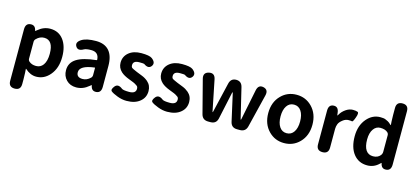

<svg xmlns="http://www.w3.org/2000/svg" viewBox="-74 -1421 4909 2259"><g transform="rotate(15 2380.0 -291.5)"><path d="M153 215Q79 215 79 140V-487Q79 -560 138 -565Q197 -571 209 -507Q210 -502 211.5 -502Q213 -502 231 -517Q298 -574 378 -574Q481 -574 539.5 -496.5Q598 -419 598 -289Q598 -151 525 -66Q457 14 360 14Q288 14 225 -44Q221 -47 221 -42L224 6Q226 45 226 84V140Q226 215 153 215ZM413 -151Q447 -199 447 -287Q447 -453 336 -453Q283 -453 241 -410Q226 -395 226 -374V-169Q226 -149 241 -136Q273 -107 327 -107Q381 -107 413 -151Z M847 14Q773 14 727 -33Q681 -80 681 -152Q681 -242 758 -291.5Q835 -341 998 -358Q1004 -359 1004 -365Q999 -456 908 -456Q846 -456 820 -441Q755 -404 727 -451Q698 -498 762 -538Q820 -574 935 -574Q1041 -574 1095.5 -511.5Q1150 -449 1150 -327V-73Q1150 0 1091 5Q1032 10 1021 -55Q1020 -60 1018 -60Q1016 -60 999 -45Q930 14 847 14ZM895 -101Q947 -101 989 -142Q1004 -156 1004 -177V-264Q1004 -269 999 -268Q821 -246 821 -164Q821 -101 895 -101Z M1460 14Q1405 14 1347.5 -8Q1290 -30 1267.5 -48.5Q1245 -67 1280 -111Q1316 -156 1374 -110Q1392 -96 1464 -96Q1545 -96 1545 -155Q1545 -181 1529 -191Q1513 -201 1503.5 -207.5Q1494 -214 1441 -234L1428 -239Q1361 -264 1326 -296Q1278 -340 1278 -403Q1278 -479 1335 -526.5Q1392 -574 1487 -574Q1586 -574 1618 -550Q1677 -505 1644 -460Q1611 -416 1551 -460Q1545 -464 1491 -464Q1416 -464 1416 -410Q1416 -385 1430 -376Q1444 -367 1475 -354L1493 -346Q1527 -332 1561 -319Q1600 -304 1633 -276Q1683 -233 1683 -163Q1683 -86 1626 -38Q1566 14 1460 14Z M1955 14Q1900 14 1842.5 -8Q1785 -30 1762.5 -48.5Q1740 -67 1775 -111Q1811 -156 1869 -110Q1887 -96 1959 -96Q2040 -96 2040 -155Q2040 -181 2024 -191Q2008 -201 1998.5 -207.5Q1989 -214 1936 -234L1923 -239Q1856 -264 1821 -296Q1773 -340 1773 -403Q1773 -479 1830 -526.5Q1887 -574 1982 -574Q2081 -574 2113 -550Q2172 -505 2139 -460Q2106 -416 2046 -460Q2040 -464 1986 -464Q1911 -464 1911 -410Q1911 -385 1925 -376Q1939 -367 1970 -354L1988 -346Q2022 -332 2056 -319Q2095 -304 2128 -276Q2178 -233 2178 -163Q2178 -86 2121 -38Q2061 14 1955 14Z M2452 0Q2383 0 2366 -67L2262 -469Q2243 -542 2312 -558Q2382 -574 2397 -500L2472 -129Q2474 -120 2476 -120Q2478 -120 2480 -130L2565 -492Q2581 -560 2646 -560Q2711 -560 2727 -492L2814 -130Q2816 -120 2818.5 -120Q2821 -120 2823 -129L2898 -499Q2913 -573 2977 -559Q3042 -544 3024 -471L2925 -67Q2908 0 2839 0H2805Q2735 0 2720 -68L2646 -398Q2644 -407 2641.5 -407Q2639 -407 2637 -398L2566 -68Q2551 0 2481 0Z M3192 -63Q3110 -146 3110 -280Q3110 -414 3192 -497Q3268 -574 3379 -574Q3490 -574 3566 -497Q3648 -414 3648 -280Q3648 -146 3566 -63Q3490 14 3379 14Q3268 14 3192 -63ZM3291.5 -153Q3323 -106 3379 -106Q3435 -106 3466.5 -153Q3498 -200 3498 -280Q3498 -360 3466.5 -407Q3435 -454 3379 -454Q3323 -454 3291.5 -407Q3260 -360 3260 -280Q3260 -200 3291.5 -153Z M3845 0Q3771 0 3771 -75V-486Q3771 -560 3831 -563Q3890 -567 3898 -493L3901 -468Q3902 -461 3903.5 -461Q3905 -461 3913 -475Q3935 -515 3977.5 -544.5Q4020 -574 4064 -574Q4101 -574 4121.5 -565.5Q4142 -557 4120 -497Q4099 -437 4087 -440.5Q4075 -444 4046 -444Q4009 -444 3977 -419Q3940 -391 3929 -362Q3918 -334 3918 -304V-75Q3918 0 3845 0Z M4392 14Q4287 14 4225 -64.5Q4163 -143 4163 -280Q4163 -411 4235 -495Q4303 -574 4398 -574Q4442 -574 4460 -565.5Q4478 -557 4492.5 -550.5Q4507 -544 4536 -516Q4540 -513 4540 -518L4537 -562Q4535 -601 4535 -640V-723Q4535 -798 4608 -798Q4681 -798 4681 -723V-73Q4681 0 4623 5Q4564 11 4552 -53Q4551 -58 4549 -58Q4547 -58 4532 -43Q4473 14 4392 14ZM4520 -146Q4535 -165 4535 -189V-391Q4535 -411 4520 -425Q4489 -453 4430 -453Q4380 -453 4348 -409Q4314 -362 4314 -281Q4314 -195 4344 -151Q4374 -107 4431.5 -107Q4489 -107 4520 -146Z"/></g></svg>

Font: Resource Han Rounded KR
Style: Bold
Weight: 700
Designer: Cyano Hao (round all glyphs); Ryoko NISHIZUKA 西塚涼子 (kana, bopomofo & ideographs); Paul D. Hunt (Latin, Greek & Cyrillic)
Foundry: Cyano Hao
Version: 0.990